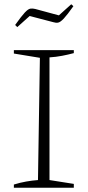

<svg xmlns="http://www.w3.org/2000/svg" viewBox="-20 -880 413 900"><path d="M45 0V-15Q74 -24 102.5 -29Q131 -34 158 -36L167 -609L45 -629V-645H326V-631Q300 -624 271.5 -618.5Q243 -613 212 -611V-36L326 -18V0ZM61 -753 51 -763Q81 -805 96.5 -821.5Q112 -838 122.5 -839.5Q133 -841 145 -838L256 -808L314 -860L324 -851Q295 -810 279 -793Q263 -776 252.5 -774Q242 -772 230 -776L119 -805Z"/></svg>

Font: Piazzolla ExtraLight
Style: Regular
Weight: 200
Designer: Juan Pablo del Peral
Foundry: Huerta Tipografica
Version: Version 1.330